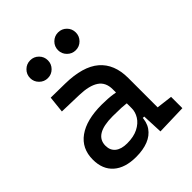

<svg xmlns="http://www.w3.org/2000/svg" viewBox="-206 -861 998 998"><g transform="rotate(-45 293.0 -362.5)"><path d="M399.4 4.9 392.6 -148.4 378.9 -191.4V-325.2Q378.9 -377 342.5 -401.1Q306.2 -425.3 234.4 -427.2L110.4 -430.7L120.1 -522.5L224.6 -521Q353 -519 415.3 -465.6Q477.5 -412.1 477.5 -309.6V-93.8L565.4 -83V0ZM216.8 9.8Q135.7 9.8 91.3 -29.3Q46.9 -68.4 46.9 -139.6Q46.9 -221.7 108.2 -265.6Q169.4 -309.6 281.2 -309.6Q327.6 -309.6 364 -304Q400.4 -298.3 428.7 -287.1L407.2 -216.8Q374.5 -224.1 343.3 -225.3Q312 -226.6 279.3 -226.6Q144.5 -226.6 144.5 -144.5Q144.5 -110.4 167.7 -91.8Q190.9 -73.2 233.4 -73.2Q281.7 -73.2 314.2 -89.8Q346.7 -106.4 362.8 -132.3Q378.9 -158.2 378.9 -185.5V-242.2L409.2 -109.4H368.2L384.8 -125Q384.8 -80.1 364 -50Q343.3 -20 305.7 -5.1Q268.1 9.8 216.8 9.8ZM386.7 -604.5Q359.9 -604.5 340.6 -623.8Q321.3 -643.1 321.3 -669.9Q321.3 -697.3 340.6 -716.3Q359.9 -735.4 386.7 -735.4Q414.1 -735.4 433.1 -716.3Q452.1 -697.3 452.1 -669.9Q452.1 -643.1 433.1 -623.8Q414.1 -604.5 386.7 -604.5ZM181.6 -604.5Q154.8 -604.5 135.5 -623.8Q116.2 -643.1 116.2 -669.9Q116.2 -697.3 135.5 -716.3Q154.8 -735.4 181.6 -735.4Q209 -735.4 228 -716.3Q247.1 -697.3 247.1 -669.9Q247.1 -643.1 228 -623.8Q209 -604.5 181.6 -604.5Z"/></g></svg>

Font: Cascadia Mono
Style: Regular
Weight: 400
Monospace: yes
Designer: Aaron Bell
Foundry: Saja Typeworks
Version: Version 2102.003